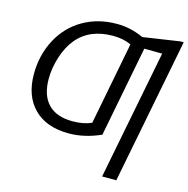

<svg xmlns="http://www.w3.org/2000/svg" viewBox="-127 -820 1125 1149"><g transform="rotate(15 435.5 -245.5)"><path d="M346 10Q208 10 131 -67Q54 -144 54 -280Q54 -397 105 -494Q157 -592 249 -645Q341 -698 458 -698Q543 -698 623 -661L850 -695H871L695 207H607L764 -596L653 -597L544 -35Q444 10 346 10ZM467 -88 566 -600Q518 -623 454 -623Q308 -623 230 -528Q192 -482 169 -411Q147 -342 147 -275Q147 -173 198.5 -119.5Q250 -66 350 -66Q417 -66 467 -88Z"/></g></svg>

Font: Libra Sans
Style: Italic
Weight: 400
Italic angle: -12°
Foundry: Context Ltd
Version: Version 1.002